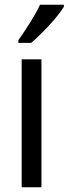

<svg xmlns="http://www.w3.org/2000/svg" viewBox="-20 -852 288 806"><path d="M154 -66H71V-603H154ZM248 -823Q235 -802 211 -773.5Q187 -745 159.5 -717.5Q132 -690 111 -672H57V-683Q83 -720 107.5 -759Q132 -798 148 -832H248Z"/></svg>

Font: Noto Sans Malayalam UI Condensed
Style: Regular
Weight: 400
Width: 3
Designer: Jelle Bosma - Monotype Design Team
Foundry: Monotype Imaging Inc.
Version: Version 2.104; ttfautohint (v1.8.4.7-5d5b)